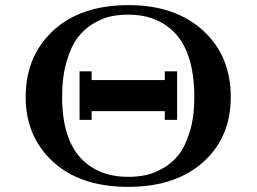

<svg xmlns="http://www.w3.org/2000/svg" viewBox="-20 -717 1001 748"><path d="M80 -339Q80 -498 187 -597.5Q294 -697 481 -697Q662 -697 770.5 -598.5Q879 -500 879 -339Q879 -181 771 -85Q663 11 480 11Q293 11 186.5 -87Q80 -185 80 -339ZM222 -340Q222 -157 316 -81Q380 -28 479 -28Q514 -28 546 -34.5Q578 -41 614 -61Q650 -81 676 -114Q702 -147 719.5 -204.5Q737 -262 737 -338Q737 -526 645 -604Q580 -660 480 -660Q445 -660 413 -653.5Q381 -647 345 -626Q309 -605 283 -571Q257 -537 239.5 -477.5Q222 -418 222 -340ZM290 -250V-439H337V-405H622V-439H670V-250H622V-284H337V-250Z"/></svg>

Font: CMU Serif
Style: Bold
Weight: 700
Version: Version 0.7.0